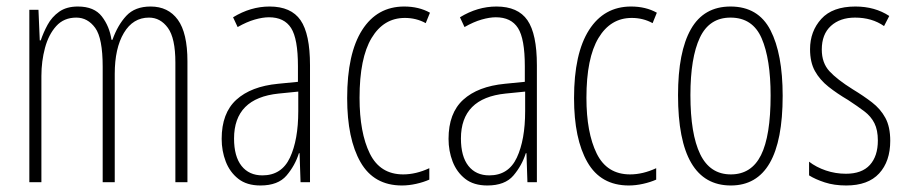

<svg xmlns="http://www.w3.org/2000/svg" viewBox="-20 -559 2784 589"><path d="M442 -539Q496 -539 525.5 -498.5Q555 -458 555 -371V0H518V-367Q518 -442 495 -473.5Q472 -505 437 -505Q388 -505 360 -458Q332 -411 332 -332V0H295V-354Q295 -442 272 -473.5Q249 -505 214 -505Q176 -505 152.5 -479Q129 -453 118 -412Q107 -371 107 -326V0H70V-529H98L102 -435H105Q113 -459 126 -483Q139 -507 161.5 -523Q184 -539 219 -539Q269 -539 292.5 -508.5Q316 -478 322 -437H325Q341 -482 367.5 -510.5Q394 -539 442 -539Z M807 -539Q873 -539 902 -497Q931 -455 931 -359V0H902L899 -89H897Q885 -51 859 -20.5Q833 10 779 10Q737 10 711 -10.5Q685 -31 672.5 -63.5Q660 -96 660 -133Q660 -212 705 -253Q750 -294 833 -302L894 -308V-356Q894 -440 873 -473Q852 -506 805 -506Q786 -506 761.5 -499Q737 -492 709 -476L695 -506Q749 -539 807 -539ZM835 -272Q698 -258 698 -134Q698 -79 721 -50Q744 -21 785 -21Q844 -21 869.5 -75.5Q895 -130 895 -218V-278Z M1213 10Q1127 10 1086 -61.5Q1045 -133 1045 -258Q1045 -395 1091 -467Q1137 -539 1220 -539Q1265 -539 1299 -520L1286 -488Q1257 -504 1222 -504Q1157 -504 1120 -442.5Q1083 -381 1083 -259Q1083 -152 1114.5 -88Q1146 -24 1217 -24Q1256 -24 1297 -43V-8Q1279 0 1256.5 5Q1234 10 1213 10Z M1503 -539Q1569 -539 1598 -497Q1627 -455 1627 -359V0H1598L1595 -89H1593Q1581 -51 1555 -20.5Q1529 10 1475 10Q1433 10 1407 -10.5Q1381 -31 1368.5 -63.5Q1356 -96 1356 -133Q1356 -212 1401 -253Q1446 -294 1529 -302L1590 -308V-356Q1590 -440 1569 -473Q1548 -506 1501 -506Q1482 -506 1457.5 -499Q1433 -492 1405 -476L1391 -506Q1445 -539 1503 -539ZM1531 -272Q1394 -258 1394 -134Q1394 -79 1417 -50Q1440 -21 1481 -21Q1540 -21 1565.5 -75.5Q1591 -130 1591 -218V-278Z M1909 10Q1823 10 1782 -61.5Q1741 -133 1741 -258Q1741 -395 1787 -467Q1833 -539 1916 -539Q1961 -539 1995 -520L1982 -488Q1953 -504 1918 -504Q1853 -504 1816 -442.5Q1779 -381 1779 -259Q1779 -152 1810.5 -88Q1842 -24 1913 -24Q1952 -24 1993 -43V-8Q1975 0 1952.5 5Q1930 10 1909 10Z M2381 -265Q2381 10 2222 10Q2060 10 2060 -267Q2060 -400 2099.5 -469.5Q2139 -539 2221 -539Q2306 -539 2343.5 -466.5Q2381 -394 2381 -265ZM2098 -267Q2098 -148 2128 -86Q2158 -24 2222 -24Q2285 -24 2314.5 -83Q2344 -142 2344 -266Q2344 -378 2316.5 -441.5Q2289 -505 2221 -505Q2156 -505 2127 -443.5Q2098 -382 2098 -267Z M2711 -127Q2711 -64 2677 -27Q2643 10 2576 10Q2539 10 2510 0.5Q2481 -9 2462 -21V-63Q2484 -46 2513.5 -36Q2543 -26 2575 -26Q2624 -26 2648.5 -53Q2673 -80 2673 -128Q2673 -160 2662.5 -181Q2652 -202 2631.5 -217.5Q2611 -233 2582 -252Q2548 -272 2521.5 -293Q2495 -314 2480 -341Q2465 -368 2465 -408Q2465 -463 2499.5 -501Q2534 -539 2604 -539Q2664 -539 2708 -510L2692 -479Q2655 -505 2603 -505Q2557 -505 2529 -479.5Q2501 -454 2501 -407Q2501 -366 2524.5 -340.5Q2548 -315 2596 -285Q2629 -265 2655 -245Q2681 -225 2696 -197.5Q2711 -170 2711 -127Z"/></svg>

Font: Noto Sans Malayalam ExtraCondensed ExtraLight
Style: Regular
Weight: 200
Width: 2
Designer: Jelle Bosma - Monotype Design Team
Foundry: Monotype Imaging Inc.
Version: Version 2.104; ttfautohint (v1.8.4.7-5d5b)